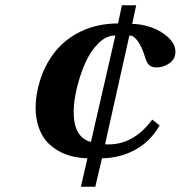

<svg xmlns="http://www.w3.org/2000/svg" viewBox="-20 -688 686 729"><path d="M259.8 -269Q257.8 -167 325.2 -148.9L418 -553.2Q383.8 -553.7 353.3 -523.2Q322.8 -492.7 303.2 -447.8Q283.7 -402.8 272.2 -355Q260.7 -307.1 259.8 -269ZM115.2 -279.8Q115.2 -328.1 132.1 -382.8Q148.9 -437.5 183.1 -483.9Q222.2 -536.6 284.9 -567.6Q347.7 -598.6 428.2 -599.1L442.9 -668H497.1L481.9 -597.2Q516.1 -597.2 553.5 -584.5Q590.8 -571.8 618.7 -546.1Q646.5 -520.5 646 -490.2Q645.5 -462.4 621.8 -446.8Q598.1 -431.2 571.8 -432.1Q541.5 -432.1 532.2 -466.8Q518.6 -511.7 502.4 -533Q486.3 -554.2 471.2 -553.2L378.9 -140.1Q483.4 -133.3 558.1 -233.9L585.9 -211.9Q550.3 -149.4 492.4 -118.7Q434.6 -87.9 367.2 -86.9L341.8 21H287.1L312 -86.9Q281.7 -87.9 254.2 -94.5Q226.6 -101.1 200.9 -115.7Q175.3 -130.4 156.5 -151.6Q137.7 -172.9 126.5 -205.8Q115.2 -238.8 115.2 -279.8Z"/></svg>

Font: Linguistics Pro
Style: Bold Italic
Weight: 700
Italic angle: -12°
Designer: Stefan Peev, Context Ltd
Foundry: Stefan Peev, Context Ltd
Version: Version 001.000